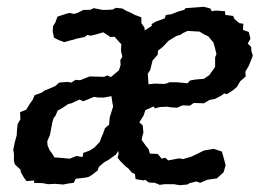

<svg xmlns="http://www.w3.org/2000/svg" viewBox="-20 -534 792 565"><path d="M509 11 492 8H464L450 10L436 4L418 3L407 -5L403 -3L379 -7L377 -22L368 -26L358 -38L350 -44L334 -60L326 -70L329 -81L327 -99L313 -105L307 -126L313 -142L307 -155L303 -171L313 -185L316 -192L314 -210L311 -237L325 -268L320 -279L326 -291L325 -309L342 -320L339 -334L350 -352L355 -362L362 -376L374 -393L377 -407L385 -424L400 -434L402 -442L427 -458L426 -463L440 -471L465 -480L468 -490L484 -492L504 -500L522 -505L526 -510L554 -512L580 -514L599 -509L603 -501L615 -503L642 -501L643 -490L666 -487L670 -478L684 -466L696 -464L695 -446L712 -440L717 -420L709 -406L719 -396L720 -383L724 -370L712 -340L702 -323L703 -309L687 -295L677 -278L665 -268L648 -257L640 -259L630 -252L613 -243L597 -240L580 -230L550 -231L539 -223L517 -224L501 -217L484 -218L472 -220L451 -219L435 -215L433 -221L408 -210L402 -193L390 -174L400 -165L402 -144L398 -130L397 -122L407 -108L418 -94L421 -82L444 -81L456 -67L466 -70L475 -62L507 -68L519 -66L543 -73L566 -84L580 -91L609 -96L633 -88L637 -74L644 -48L638 -27L618 -9L597 -6L590 -5L569 4L558 0L538 5L531 9ZM166 9 143 7 121 8 106 5 80 4 81 -3 58 -1 50 -12 41 -28V-34L24 -50L21 -60V-82L19 -93L23 -113L27 -128L29 -135L30 -151L32 -169L40 -183L39 -204L57 -211L68 -229L76 -240L82 -254L102 -261L112 -268L120 -271L143 -281L154 -291L179 -293L190 -291L202 -299L216 -298L241 -308L244 -309L286 -308L297 -312L306 -307L330 -327L335 -343L334 -357L340 -367L336 -385L337 -404L332 -409L317 -426L305 -425L296 -431L284 -439L264 -433L247 -429L237 -431L229 -425L204 -420L199 -418L183 -414L169 -410L153 -416L139 -423L135 -441L136 -457L143 -468L149 -485L167 -491L184 -496L198 -493L208 -496L226 -505H245L256 -510L281 -505H295L312 -506L321 -511L340 -509L350 -503L366 -496L377 -490L396 -483V-466L405 -453L406 -442L407 -432L410 -414L413 -402L415 -382L406 -365L403 -353V-340L400 -324L402 -306V-288L401 -265L383 -231L391 -217L386 -204L378 -190V-170L368 -154L361 -142L355 -126L336 -112L334 -99L328 -90L321 -79L300 -64L286 -56L271 -43L267 -32L250 -19L240 -13L229 -11L203 -8L197 4L181 6ZM185 -67 205 -75 223 -72 225 -84 244 -91 258 -100 274 -117 278 -129 283 -140 289 -157 301 -167 303 -189 313 -221 311 -230 308 -251 286 -247H268L257 -249L235 -240L225 -236L214 -241L190 -230L181 -228L160 -214L150 -209L143 -193L138 -187L134 -174L127 -137L119 -118L120 -106L126 -92L137 -77L139 -71L165 -69ZM417 -286 436 -288 462 -287 469 -288 479 -292H500L532 -289L539 -297L555 -300L580 -302L596 -313L613 -337V-365L617 -375L612 -395L608 -409L593 -427L582 -432L567 -441L532 -443L517 -436L512 -432L499 -428L476 -414L459 -396L445 -385L444 -373L429 -356L422 -328L415 -317Z"/></svg>

Font: Winky Rough
Style: Italic
Weight: 400
Italic angle: -8.97852°
Designer: Simon Atzbach
Foundry: typofactur
Version: Version 1.206